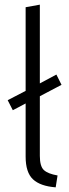

<svg xmlns="http://www.w3.org/2000/svg" viewBox="-20 -796 295 824"><path d="M219 8Q153 3 121.5 -26.5Q90 -56 90 -124V-352L35 -323L13 -366L90 -406V-765L151 -776V-438L222 -476L244 -432L151 -383V-127Q151 -82 168.5 -66Q186 -50 227 -43Z"/></svg>

Font: Ubuntu Sans Light
Style: Regular
Weight: 300
Designer: Dalton Maag Ltd
Foundry: Dalton Maag Ltd
Version: Version 1.006; ttfautohint (v1.8.4.7-5d5b)